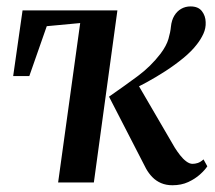

<svg xmlns="http://www.w3.org/2000/svg" viewBox="-20 -554 654 583"><path d="M265 0H156.5L223.5 -484L122 -474.5L69 -323H20L48.5 -522.5H336.5ZM503.5 8.5Q484.5 8.5 469.2 2Q454 -4.5 442.8 -16Q431.5 -27.5 423.5 -42L311 -260.5Q360 -294.5 399 -323.5Q438 -352.5 467.5 -391Q485.5 -415 491.5 -435.8Q497.5 -456.5 499 -473Q501 -492.5 509.2 -506.2Q517.5 -520 530.2 -527.2Q543 -534.5 558.5 -534.5Q582 -534.5 593 -520.2Q604 -506 604.5 -487Q605.5 -468.5 597.5 -451.2Q589.5 -434 578 -419.5Q562 -398.5 536.8 -377.8Q511.5 -357 482.5 -338.2Q453.5 -319.5 426 -304.5Q398.5 -289.5 378.5 -280.5L392.5 -308.5L510.5 -106Q518 -94 526.8 -82.8Q535.5 -71.5 545.5 -64Q555.5 -56.5 564.5 -56.5Q572.5 -56.5 580.8 -59.2Q589 -62 598 -70L609.5 -49Q602 -37.5 587.2 -24.2Q572.5 -11 551.5 -1.2Q530.5 8.5 503.5 8.5Z"/></svg>

Font: Merriweather 96pt Medium
Style: Italic
Weight: 500
Italic angle: -7.8°
Version: Version 2.101